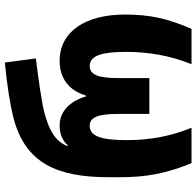

<svg xmlns="http://www.w3.org/2000/svg" viewBox="-29 -781 810 792"><g transform="rotate(-90 376.0 -385.0)"><path d="M99 0H245C211 -83 194 -168 194 -268C194 -374 211 -420 253 -420C289 -420 302 -383 302 -303V-174H450V-303C450 -383 463 -420 500 -420C544 -420 558 -365 558 -271C558 -176 542 -85 507 0H653C696 -100 712 -172 712 -275C712 -437 642 -544 521 -544C449 -544 399 -506 378 -436H374C354 -505 309 -544 255 -544C224 -544 194 -535 173 -511H169C190 -566 243 -590 308 -607C349 -618 456 -633 531 -642L514 -770C409 -760 338 -747 292 -736C96 -688 41 -551 41 -341V-293C41 -189 56 -104 99 0Z"/></g></svg>

Font: Noto Sans Georgian Condensed ExtraBold
Style: Regular
Weight: 800
Width: 3
Designer: Monotype Design Team, Akaki Razmadze
Foundry: Google LLC
Version: Version 2.005